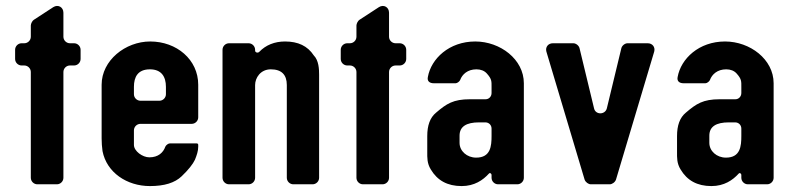

<svg xmlns="http://www.w3.org/2000/svg" viewBox="-20 -622 2671 648"><path d="M106 0H172C184 0 194 -10 194 -22V-379C194 -391 204 -401 216 -401H230C242 -401 252 -411 252 -423V-454C252 -466 242 -476 230 -476H216C204 -476 194 -486 194 -498V-579C194 -598 176 -608 160 -598L94 -555C89 -552 84 -542 84 -536V-498C84 -486 74 -476 62 -476H53C41 -476 31 -466 31 -454V-423C31 -411 41 -401 53 -401H62C74 -401 84 -391 84 -379V-22C84 -10 94 0 106 0Z M323 -336V-155C323 -141 324 -126 326 -112C340 -40 408 6 486 6C535 6 570 -5 593 -27C616 -49 631 -68 638 -83C644 -98 649 -112 649 -127V-133C649 -136 647 -138 644 -138H553C548 -138 540 -132 538 -127C531 -107 514 -91 484 -91C461 -91 432 -112 432 -133V-182C432 -194 442 -204 454 -204H627C639 -204 649 -214 649 -226V-336C649 -421 576 -482 487 -482C403 -482 323 -418 323 -336ZM486 -388C525 -388 540 -363 540 -329V-304C540 -292 530 -282 518 -282H454C442 -282 432 -292 432 -304V-329C432 -362 445 -388 486 -388Z M1039 -435C1018 -467 986 -482 942 -482C907 -482 877 -470 855 -447C850 -442 841 -445 841 -451V-454C841 -466 831 -476 819 -476H753C741 -476 731 -466 731 -454V-22C731 -10 741 0 753 0H819C831 0 841 -10 841 -22V-335C841 -359 859 -388 894 -388C930 -388 948 -370 948 -335V-22C948 -10 958 0 970 0H1035C1047 0 1057 -10 1057 -22V-370C1057 -388 1056 -418 1039 -435Z M1205 0H1271C1283 0 1293 -10 1293 -22V-379C1293 -391 1303 -401 1315 -401H1329C1341 -401 1351 -411 1351 -423V-454C1351 -466 1341 -476 1329 -476H1315C1303 -476 1293 -486 1293 -498V-579C1293 -598 1275 -608 1259 -598L1193 -555C1188 -552 1183 -542 1183 -536V-498C1183 -486 1173 -476 1161 -476H1152C1140 -476 1130 -466 1130 -454V-423C1130 -411 1140 -401 1152 -401H1161C1173 -401 1183 -391 1183 -379V-22C1183 -10 1193 0 1205 0Z M1639 -31V-22C1639 -10 1649 0 1661 0H1726C1738 0 1748 -10 1748 -22V-341C1748 -422 1668 -482 1584 -482C1496 -482 1435 -424 1424 -362C1421 -348 1430 -341 1444 -341H1518C1523 -341 1531 -347 1533 -352C1540 -371 1558 -388 1588 -388C1603 -388 1615 -383 1623 -374C1640 -355 1639 -348 1639 -328V-308C1639 -296 1630 -287 1619 -287H1566C1510 -287 1487 -272 1452 -242C1431 -225 1422 -198 1422 -163V-109C1422 -90 1421 -71 1434 -50C1456 -13 1490 6 1538 6C1581 6 1610 -14 1630 -36C1633 -40 1639 -37 1639 -31ZM1597 -209H1618C1630 -209 1639 -200 1639 -188V-163C1639 -129 1636 -90 1587 -90C1556 -90 1531 -112 1531 -140V-164C1531 -195 1554 -209 1597 -209Z M1974 0H2038C2046 0 2056 -7 2059 -16L2188 -448C2192 -463 2182 -476 2166 -476H2098C2089 -476 2079 -468 2077 -459L2028 -256C2022 -234 1990 -234 1985 -256L1936 -459C1934 -468 1924 -476 1915 -476H1846C1830 -476 1820 -463 1824 -448L1953 -16C1956 -7 1966 0 1974 0Z M2482 -31V-22C2482 -10 2492 0 2504 0H2569C2581 0 2591 -10 2591 -22V-341C2591 -422 2511 -482 2427 -482C2339 -482 2278 -424 2267 -362C2264 -348 2273 -341 2287 -341H2361C2366 -341 2374 -347 2376 -352C2383 -371 2401 -388 2431 -388C2446 -388 2458 -383 2466 -374C2483 -355 2482 -348 2482 -328V-308C2482 -296 2473 -287 2462 -287H2409C2353 -287 2330 -272 2295 -242C2274 -225 2265 -198 2265 -163V-109C2265 -90 2264 -71 2277 -50C2299 -13 2333 6 2381 6C2424 6 2453 -14 2473 -36C2476 -40 2482 -37 2482 -31ZM2440 -209H2461C2473 -209 2482 -200 2482 -188V-163C2482 -129 2479 -90 2430 -90C2399 -90 2374 -112 2374 -140V-164C2374 -195 2397 -209 2440 -209Z"/></svg>

Font: DIN Rundschrift
Style: Mittel
Weight: 400
Version: Version 1.027